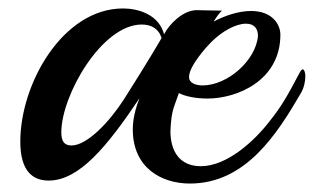

<svg xmlns="http://www.w3.org/2000/svg" viewBox="-20 -424 742 454"><path d="M691 -203C699 -216 702 -232 702 -244C702 -253 699 -260 696 -260C694 -260 692 -258 689 -253C658 -194 645 -172 618 -138C582 -91 517 -31 455 -31C405 -31 383 -66 383 -114C384 -133 385 -155 393 -176L403 -204C418 -196 443 -191 471 -191C540 -191 643 -233 643 -342C643 -366 624 -398 574 -398C545 -398 514 -388 485 -373C492 -384 500 -395 505 -399C502 -399 499 -399 495 -399C480 -399 456 -400 445 -400C413 -400 380 -367 368 -343C355 -391 305 -404 271 -404C129 -404 28 -227 28 -89C28 -20 57 3 95 3C167 3 233 -77 310 -192C300 -167 294 -142 294 -118C294 -27 362 10 429 10C561 10 635 -107 691 -203ZM362 -334C358 -327 332 -282 273 -189C239 -136 186 -80 149 -80C132 -80 125 -90 125 -111C125 -199 221 -366 315 -366C337 -366 355 -357 362 -334ZM590 -339C585 -281 518 -222 459 -222C444 -222 427 -227 427 -242C427 -268 469 -314 479 -324C505 -350 537 -368 562 -368C583 -368 590 -354 590 -339Z"/></svg>

Font: Playball
Style: Regular
Weight: 400
Designer: Robert E. Leuschke
Foundry: Robert E. Leuschke
Version: Version 1.001